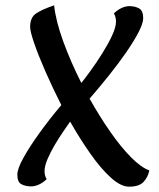

<svg xmlns="http://www.w3.org/2000/svg" viewBox="-20 -690 597 720"><path d="M464 10Q433 10 395.5 -24Q358 -58 319 -113.5Q280 -169 243 -234Q233 -220 217 -196.5Q201 -173 185 -146Q169 -119 158 -93Q147 -67 147 -48Q147 -31 155 -18Q140 -4 125 2.5Q110 9 97 9Q76 9 60.5 1Q45 -7 45 -35Q45 -57 68 -98.5Q91 -140 128.5 -192Q166 -244 210 -296Q177 -361 150.5 -421.5Q124 -482 108.5 -527Q93 -572 93 -589Q93 -624 114.5 -639Q136 -654 183 -670Q189 -612 217 -535Q245 -458 285 -379Q298 -395 319.5 -424.5Q341 -454 363 -489Q385 -524 400 -556Q415 -588 415 -609Q415 -626 407 -640Q422 -654 437 -660.5Q452 -667 465 -667Q486 -667 501.5 -658.5Q517 -650 517 -622Q517 -603 500 -570Q483 -537 454.5 -495.5Q426 -454 390 -409Q354 -364 316 -320Q353 -254 393 -196.5Q433 -139 471 -100.5Q509 -62 540 -51Q535 -26 518.5 -8Q502 10 464 10Z"/></svg>

Font: Paprika
Style: Regular
Weight: 400
Designer: Eduardo Rodriguez Tunni
Foundry: Eduardo Rodriguez Tunni
Version: Version 1.010; ttfautohint (v1.8.3)